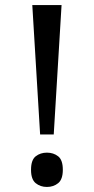

<svg xmlns="http://www.w3.org/2000/svg" viewBox="-20 -734 372 761"><path d="M139 -201 108 -714H224L193 -201ZM166 7Q140 7 121.5 -8Q103 -23 103 -61Q103 -100 121.5 -114.5Q140 -129 166 -129Q192 -129 210.5 -114.5Q229 -100 229 -61Q229 -23 210.5 -8Q192 7 166 7Z"/></svg>

Font: Noto Serif Toto
Style: Regular
Weight: 400
Designer: Monotype Design Team
Foundry: Monotype Imaging Inc.
Version: Version 2.001